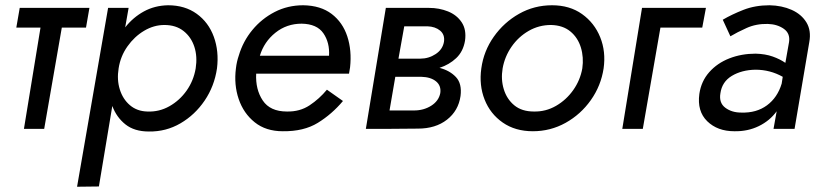

<svg xmlns="http://www.w3.org/2000/svg" viewBox="-20 -490 3126 730"><path d="M55 -460H320L307 -385H215L148 0H71L134 -385H42Z M356 219 273 220 391 -460H469L456 -386Q486 -424 527 -446.5Q568 -469 619 -470Q683 -470 728 -437.5Q773 -405 793 -350Q813 -295 805 -230Q795 -162 758 -107.5Q721 -53 666 -21Q611 11 546 10Q491 10 457 -17Q423 -44 407 -87ZM724 -230Q731 -275 719 -312Q707 -349 678 -372Q649 -395 605 -395Q565 -395 528 -373Q491 -351 464.5 -313.5Q438 -276 431 -230Q424 -187 435.5 -150Q447 -113 474 -90Q501 -67 540 -66Q585 -64 624 -86Q663 -108 689.5 -145.5Q716 -183 724 -230Z M1284 -106Q1242 -56 1188.5 -23Q1135 10 1055 9Q991 9 948.5 -25Q906 -59 887.5 -113.5Q869 -168 877 -230Q880 -256 888 -279Q904 -333 939.5 -376Q975 -419 1024.5 -444.5Q1074 -470 1133 -470Q1199 -469 1241 -437Q1283 -405 1300.5 -351.5Q1318 -298 1311 -234Q1310 -228 1309 -222Q1308 -216 1307 -210H954Q951 -150 979 -108Q1007 -66 1071 -66Q1120 -65 1157 -89.5Q1194 -114 1223 -149ZM1127 -400Q1070 -400 1027 -365.5Q984 -331 968 -278H1231Q1234 -328 1209.5 -363.5Q1185 -399 1127 -400Z M1447 -460H1611Q1650 -460 1683.5 -446.5Q1717 -433 1735.5 -405Q1754 -377 1748 -335Q1741 -294 1714.5 -269Q1688 -244 1651 -232Q1690 -222 1713.5 -197Q1737 -172 1731 -125Q1723 -69 1679.5 -35Q1636 -1 1569 -1L1449 0H1371ZM1605 -390H1517L1495 -267H1578Q1610 -267 1636.5 -284.5Q1663 -302 1668 -331Q1672 -358 1653.5 -373.5Q1635 -389 1605 -390ZM1582 -198H1483L1461 -70H1554Q1591 -70 1619.5 -88Q1648 -106 1654 -136Q1658 -164 1638 -180.5Q1618 -197 1582 -198Z M1810 -230Q1819 -296 1857.5 -350.5Q1896 -405 1953.5 -437.5Q2011 -470 2079 -470Q2146 -470 2193 -436.5Q2240 -403 2262 -348.5Q2284 -294 2275 -230Q2265 -164 2226.5 -109.5Q2188 -55 2130.5 -23Q2073 9 2006 9Q1939 9 1891.5 -24Q1844 -57 1822.5 -111.5Q1801 -166 1810 -230ZM1891 -230Q1884 -188 1895.5 -150.5Q1907 -113 1935.5 -89.5Q1964 -66 2010 -66Q2055 -65 2094 -87.5Q2133 -110 2159.5 -147.5Q2186 -185 2194 -230Q2200 -272 2188.5 -309.5Q2177 -347 2148.5 -370.5Q2120 -394 2075 -395Q2029 -395 1990 -372.5Q1951 -350 1925 -312.5Q1899 -275 1891 -230Z M2421 -460H2664L2650 -385H2491L2424 0H2346Z M2757 -352 2728 -415Q2762 -435 2806.5 -452.5Q2851 -470 2906 -470Q2953 -469 2990 -452.5Q3027 -436 3046 -405Q3065 -374 3057 -330L3001 0H2921L2933 -67Q2907 -31 2865 -10.5Q2823 10 2772 9Q2708 9 2669 -29Q2630 -67 2639 -133Q2646 -181 2676.5 -215.5Q2707 -250 2753 -268Q2799 -286 2853 -286Q2890 -285 2918 -275Q2946 -265 2966 -251L2980 -330Q2985 -363 2960 -380.5Q2935 -398 2899 -399Q2855 -400 2818.5 -383.5Q2782 -367 2757 -352ZM2719 -135Q2713 -99 2737.5 -80.5Q2762 -62 2798 -62Q2856 -60 2896 -89.5Q2936 -119 2952 -172L2956 -198Q2908 -225 2852 -225Q2800 -224 2762.5 -201.5Q2725 -179 2719 -135Z"/></svg>

Font: Jost*
Style: Italic
Weight: 400
Italic angle: -10°
Version: Version 3.7